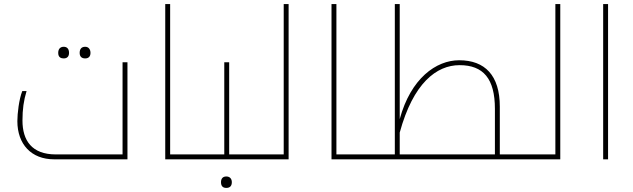

<svg xmlns="http://www.w3.org/2000/svg" viewBox="-20 -780 3097 940"><path d="M292 -494C309 -494 318 -504 318 -521C318 -541 308 -551 292 -551C280 -551 265 -545 265 -521C265 -498 280 -494 292 -494ZM397 -494C415 -494 423 -505 423 -521C423 -538 414 -551 397 -551C380 -551 370 -541 370 -521C370 -503 380 -494 397 -494Z M245 0H604V-475H580V-24H253C136 -24 90 -92 90 -190C90 -245 96 -288 110 -334H89C73 -294 65 -224 65 -187C65 -74 133 0 245 0Z M957 -24H813V-760H789V0H957C960 0 962 -2 962 -5V-20C962 -23 960 -24 957 -24Z M1088 140C1107 140 1115 129 1115 112C1115 96 1106 84 1088 84C1072 84 1062 93 1062 112C1062 131 1071 140 1088 140Z M947 0H1225C1228 0 1230 -2 1230 -5V-20C1230 -23 1228 -24 1225 -24H1102V-475H1078V-24H947C944 -24 942 -23 942 -20V-5C942 -2 944 0 947 0Z M1215 0H1393V-760H1369V-24H1215C1212 -24 1210 -23 1210 -20V-5C1210 -2 1212 0 1215 0Z M1771 -24H1627V-760H1603V0H1771C1774 0 1776 -2 1776 -5V-20C1776 -23 1774 -24 1771 -24Z M1761 0H2555C2558 0 2560 -2 2560 -5V-20C2560 -23 2558 -24 2555 -24H2427V-258C2427 -411 2354 -485 2228 -485C2115 -485 1991 -396 1937 -197V-760H1913V-24H1761C1758 -24 1756 -23 1756 -20V-5C1756 -2 1758 0 1761 0ZM2403 -24H1937V-131C2003 -373 2117 -461 2230 -461C2346 -461 2403 -395 2403 -247Z M2545 0H2723V-760H2699V-24H2545C2542 -24 2540 -23 2540 -20V-5C2540 -2 2542 0 2545 0Z M2933 -760V0H2957V-760Z"/></svg>

Font: Noto Kufi Arabic Thin
Style: Regular
Weight: 100
Designer: Monotype Design Team, David Williams, Khaled Hosny
Foundry: Google LLC
Version: Version 2.109